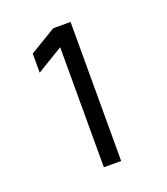

<svg xmlns="http://www.w3.org/2000/svg" viewBox="-93 -787 507 584"><g transform="rotate(-20 160.5 -495.0)"><path d="M201 -270H145V-658.5L60 -607V-669L145 -720H201Z"/></g></svg>

Font: CCSD_manrope
Style: Regular
Weight: 400
Designer: Mikhail Sharanda
Foundry: Mikhail Sharanda
Version: Version 4.503